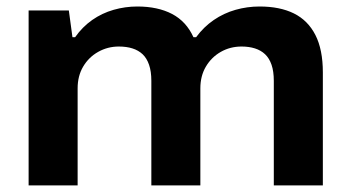

<svg xmlns="http://www.w3.org/2000/svg" viewBox="-20 -559 1056 579"><path d="M66.3 0V-527.4H187.6L198.5 -446.8H206.5Q228.5 -478 258 -498.7Q287.6 -519.4 322.6 -529.4Q357.7 -539.4 394.1 -539.4Q455.8 -539.4 498.9 -516.9Q541.9 -494.3 563.4 -446.8H571.4Q594.4 -478 624.7 -498.7Q655 -519.4 690.3 -529.4Q725.7 -539.4 762.7 -539.4Q824 -539.4 866.3 -518.5Q908.6 -497.5 931.1 -453.5Q953.6 -409.5 953.6 -340.5V0H805.7V-315.3Q805.7 -343.7 798.9 -363.6Q792 -383.5 779.4 -395.4Q766.8 -407.3 748.8 -413Q730.7 -418.7 708.6 -418.7Q674.1 -418.7 645.9 -402.6Q617.6 -386.5 600.9 -358.2Q584.2 -330 584.2 -292.6V0H436.4V-315.3Q436.4 -343.7 429.5 -363.6Q422.7 -383.5 410.1 -395.4Q397.4 -407.3 379.4 -413Q361.4 -418.7 338.3 -418.7Q304.8 -418.7 276.1 -402.6Q247.5 -386.5 230.8 -358.2Q214.1 -330 214.1 -292.6V0Z"/></svg>

Font: Archivo SemiBold SemiExpanded
Style: Regular
Weight: 600
Width: 6
Version: Version 2.001